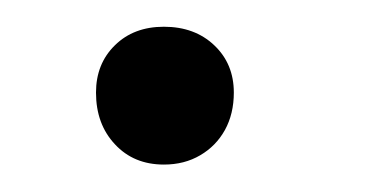

<svg xmlns="http://www.w3.org/2000/svg" viewBox="-20 -120 286 140"><path d="M99.5 0Q77.5 0 63.8 -14.8Q50 -29.5 50 -52.5Q50 -73.5 63.8 -87Q77.5 -100.5 99.5 -100.5Q122 -100.5 136.2 -87Q150.5 -73.5 150.5 -52.5Q150.5 -37 144 -25.2Q137.5 -13.5 126 -6.8Q114.5 0 99.5 0Z"/></svg>

Font: Edu AU VIC WA NT Hand
Style: Regular
Weight: 400
Designer: Tina and Corey Anderson, Eben Sorkin, Mirko Velimirovic
Foundry: Google for Education
Version: Version 1.001